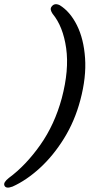

<svg xmlns="http://www.w3.org/2000/svg" viewBox="-92 -757 458 901"><path d="M285 -287.5Q259 -189 208.5 -107.5Q158 -26 94.8 31.8Q31.5 89.5 -33 118.5Q-65 130.5 -71.5 113Q-77 99 -50.5 78Q29 19.5 96.8 -76.5Q164.5 -172.5 198 -296.5Q233 -428.5 218.5 -530.8Q204 -633 155 -692Q148.5 -701.5 146.5 -710.2Q144.5 -719 150.5 -726.5Q164 -744.5 188.5 -732.5Q237 -702.5 269 -638.5Q301 -574.5 307.2 -484.5Q313.5 -394.5 285 -287.5Z"/></svg>

Font: Fraunces 72pt SuperSoft
Style: Italic
Weight: 400
Italic angle: -16°
Version: Version 1.000;[b76b70a41]